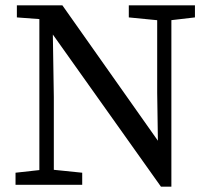

<svg xmlns="http://www.w3.org/2000/svg" viewBox="-20 -690 786 717"><path d="M38 0V-45L146 -57H170L287 -45V0ZM127 0V-647H176L181 -328V0ZM461 -625V-670H708V-625L605 -613H583ZM581 7 171 -570H164L136 -618L43 -625V-670H213L582 -147L570 -142L567 -343V-670H620V7Z"/></svg>

Font: Source Serif 4 18pt
Style: Regular
Weight: 400
Designer: Frank Grießhammer
Foundry: Adobe Systems Incorporated
Version: Version 4.004;hotconv 1.0.116;makeotfexe 2.5.65601